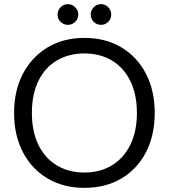

<svg xmlns="http://www.w3.org/2000/svg" viewBox="-20 -895 815 927"><path d="M387 12Q286 12 209.5 -33.5Q133 -79 90.5 -160.5Q48 -242 48 -350Q48 -457 90.5 -538.5Q133 -620 209.5 -666Q286 -712 387 -712Q490 -712 566.5 -666Q643 -620 685 -538.5Q727 -457 727 -350Q727 -242 685 -160.5Q643 -79 566.5 -33.5Q490 12 387 12ZM387 -62Q463 -62 520 -96.5Q577 -131 609 -195.5Q641 -260 641 -350Q641 -440 609 -504.5Q577 -569 520 -603Q463 -637 387 -637Q312 -637 254.5 -603Q197 -569 165.5 -504.5Q134 -440 134 -350Q134 -260 165.5 -195.5Q197 -131 254.5 -96.5Q312 -62 387 -62ZM308 -775Q287 -775 272.5 -789.5Q258 -804 258 -825Q258 -845 272.5 -860Q287 -875 308 -875Q328 -875 343 -860Q358 -845 358 -825Q358 -804 343 -789.5Q328 -775 308 -775ZM468 -775Q447 -775 432.5 -789.5Q418 -804 418 -825Q418 -845 432.5 -860Q447 -875 468 -875Q488 -875 502.5 -860Q517 -845 517 -825Q517 -804 502.5 -789.5Q488 -775 468 -775Z"/></svg>

Font: DM Sans
Style: Regular
Weight: 400
Designer: Colophon Foundry, Jonny Pinhorn
Foundry: Colophon Foundry
Version: Version 4.004; ttfautohint (v1.8.4.7-5d5b)